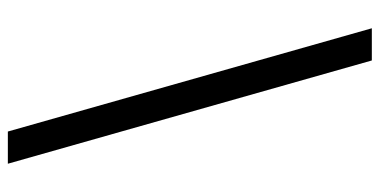

<svg xmlns="http://www.w3.org/2000/svg" viewBox="-259 -573 967 489"><g transform="rotate(-90 224.5 -328.5)"><path d="M52 -792H134L397 135H315Z"/></g></svg>

Font: umalayalam05
Style: Book
Weight: 400
Designer: Jelle Bosma - Monotype Design Team
Foundry: Monotype Imaging Inc.
Version: Version 2.003